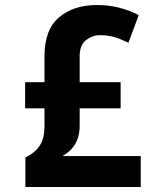

<svg xmlns="http://www.w3.org/2000/svg" viewBox="-20 -744 640 764"><path d="M81 -117Q106 -130 122.5 -145.5Q139 -161 148 -184Q157 -207 157 -243V-313H80V-417H157V-520Q157 -626 215 -675Q273 -724 366 -724Q412 -724 453.5 -713.5Q495 -703 532 -684L491 -574Q460 -589 434.5 -596.5Q409 -604 377 -604Q348 -604 322.5 -584.5Q297 -565 297 -520V-417H460V-313H297V-244Q297 -213 288 -189.5Q279 -166 263.5 -150Q248 -134 228 -123H540V0H81Z"/></svg>

Font: Noto Sans Mono
Style: Bold
Weight: 700
Designer: Monotype Design Team
Foundry: Monotype Imaging Inc.
Version: Version 2.014